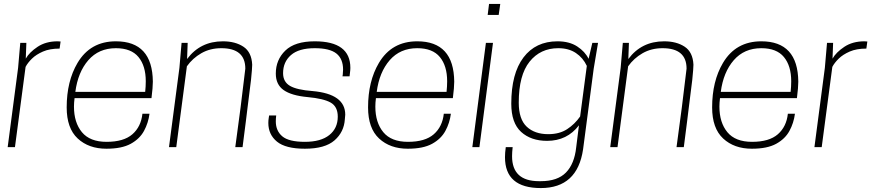

<svg xmlns="http://www.w3.org/2000/svg" viewBox="-20 -748 4450 976"><path d="M56 0H19L72 -403L83 -530H114L111 -450Q129 -482 171 -510Q213 -538 273 -538L288 -537L283 -501Q233 -501 198.5 -486Q164 -471 142.5 -450Q121 -429 110 -408Z M521 8Q431 8 375 -44Q319 -96 319 -202Q319 -335 374 -428Q439 -538 569 -538Q755 -538 757 -333Q757 -304 750 -249H359Q356 -226 356 -206Q356 -125 396.5 -76Q437 -27 522 -27Q609 -27 653 -65.5Q697 -104 704 -170H740Q734 -123 712 -82.5Q690 -42 644.5 -17Q599 8 521 8ZM718 -281Q721 -309 721 -335Q721 -413 684 -458Q647 -503 569 -503Q482 -503 429 -442Q376 -381 363 -281Z M1213 0H1176Q1190 -110 1203 -202Q1227 -393 1227 -399Q1227 -503 1105 -503Q1048 -503 1003.5 -477.5Q959 -452 930 -411L876 0H839L892 -403L903 -530H934L931 -448Q998 -538 1113 -538Q1176 -538 1217.5 -510.5Q1259 -483 1262 -419Q1262 -401 1256 -342L1230 -134L1239 -198Q1235 -174 1213 0Z M1530 8Q1432 8 1388 -28Q1344 -64 1344 -123Q1344 -136 1346 -148L1348 -161H1384Q1382 -145 1382 -131Q1382 -83 1415 -55Q1448 -27 1530 -27Q1611 -27 1654 -61.5Q1697 -96 1697 -155Q1697 -206 1661 -226.5Q1625 -247 1543.5 -254.5Q1462 -262 1422 -290Q1382 -318 1382 -374Q1382 -444 1430.5 -491Q1479 -538 1580 -538Q1761 -538 1761 -403Q1761 -392 1759 -378L1757 -360H1721Q1723 -370 1723 -379Q1723 -388 1724 -394Q1724 -449 1690 -476Q1656 -503 1580 -503Q1499 -503 1459 -468Q1419 -433 1419 -376Q1419 -332 1454 -311.5Q1489 -291 1570 -285Q1735 -270 1735 -165L1733 -142Q1729 -77 1680.5 -34.5Q1632 8 1530 8Z M2053 8Q1963 8 1907 -44Q1851 -96 1851 -202Q1851 -335 1906 -428Q1971 -538 2101 -538Q2287 -538 2289 -333Q2289 -304 2282 -249H1891Q1888 -226 1888 -206Q1888 -125 1928.5 -76Q1969 -27 2054 -27Q2141 -27 2185 -65.5Q2229 -104 2236 -170H2272Q2266 -123 2244 -82.5Q2222 -42 2176.5 -17Q2131 8 2053 8ZM2250 -281Q2253 -309 2253 -335Q2253 -413 2216 -458Q2179 -503 2101 -503Q2014 -503 1961 -442Q1908 -381 1895 -281Z M2417 0H2381L2450 -530H2486ZM2515 -672H2459L2466 -728H2523Z M2729 208Q2547 208 2547 51Q2547 29 2551 0H2586Q2583 26 2583 46Q2583 173 2720 173H2729Q2814 173 2857 129Q2900 85 2909 1L2923 -111Q2863 -32 2761 -32Q2679 -32 2629 -77.5Q2579 -123 2579 -221Q2579 -374 2641 -456Q2703 -538 2814 -538Q2874 -538 2914 -512Q2954 -486 2972 -449L2991 -530H3020L2998 -399L2944 11Q2915 208 2729 208ZM2767 -66Q2824 -66 2863 -91.5Q2902 -117 2929 -156L2963 -413Q2944 -454 2907.5 -478.5Q2871 -503 2818 -503Q2727 -503 2672 -434.5Q2617 -366 2617 -226Q2617 -142 2657.5 -104Q2698 -66 2767 -66Z M3456 0H3419Q3433 -110 3446 -202Q3470 -393 3470 -399Q3470 -503 3348 -503Q3291 -503 3246.5 -477.5Q3202 -452 3173 -411L3119 0H3082L3135 -403L3146 -530H3177L3174 -448Q3241 -538 3356 -538Q3419 -538 3460.5 -510.5Q3502 -483 3505 -419Q3505 -401 3499 -342L3473 -134L3482 -198Q3478 -174 3456 0Z M3802 8Q3712 8 3656 -44Q3600 -96 3600 -202Q3600 -335 3655 -428Q3720 -538 3850 -538Q4036 -538 4038 -333Q4038 -304 4031 -249H3640Q3637 -226 3637 -206Q3637 -125 3677.5 -76Q3718 -27 3803 -27Q3890 -27 3934 -65.5Q3978 -104 3985 -170H4021Q4015 -123 3993 -82.5Q3971 -42 3925.5 -17Q3880 8 3802 8ZM3999 -281Q4002 -309 4002 -335Q4002 -413 3965 -458Q3928 -503 3850 -503Q3763 -503 3710 -442Q3657 -381 3644 -281Z M4157 0H4120L4173 -403L4184 -530H4215L4212 -450Q4230 -482 4272 -510Q4314 -538 4374 -538L4389 -537L4384 -501Q4334 -501 4299.5 -486Q4265 -471 4243.5 -450Q4222 -429 4211 -408Z"/></svg>

Font: Tanohe Sans ExtraLight
Style: Italic
Weight: 200
Designer: Village Type and Design LLC & Cristiano Sobral
Foundry: Cooper Hewitt Smithsonian Design Museum
Version: Version 1.00;September 29, 2021;FontCreator 13.0.0.2655 64-b